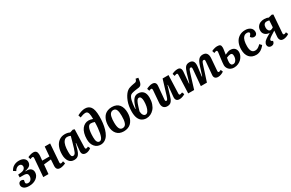

<svg xmlns="http://www.w3.org/2000/svg" viewBox="188 -2296 5795 3827"><g transform="rotate(-30 3085.5 -382.5)"><path d="M152.8 -143.1Q126.5 -164.1 98.1 -164.1Q69.8 -164.1 50.3 -143.8Q30.8 -123.5 30.8 -91.8Q30.8 -46.9 69.3 -16.4Q107.9 14.2 187 14.2Q288.6 14.2 355.7 -38.1Q422.9 -90.3 422.9 -167Q422.9 -221.2 385.3 -252.4Q347.7 -283.7 265.1 -276.9V-284.2Q288.1 -288.6 306.2 -293.9Q324.2 -299.3 344.5 -309.6Q364.7 -319.8 378.2 -333Q391.6 -346.2 400.4 -366.9Q409.2 -387.7 409.2 -413.1Q409.2 -462.4 369.1 -494.6Q329.1 -526.9 254.9 -526.9Q189.5 -526.9 137 -497.6Q84.5 -468.3 54.2 -407.2L108.9 -373Q127.4 -408.2 156 -427Q184.6 -445.8 213.9 -445.8Q241.2 -445.8 259 -430.2Q276.9 -414.6 276.9 -386.2Q276.9 -353 250.2 -328.1Q223.6 -303.2 161.1 -297.9L106 -293L105 -230H183.1Q205.1 -230 219.7 -228.8Q234.4 -227.5 248.8 -223.1Q263.2 -218.8 271.5 -211.2Q279.8 -203.6 284.9 -190.7Q290 -177.7 290 -159.2Q290 -109.9 264.2 -78.9Q238.3 -47.9 195.8 -47.9Q169.4 -47.9 154.5 -61.5Q139.6 -75.2 144 -92.8Z M822.8 -229 653.8 -210.9 634.8 0H514.6L547.9 -417Q548.8 -435.1 543.7 -444.1Q538.6 -453.1 524.9 -453.1Q518.6 -453.1 511 -451.4Q503.4 -449.7 499 -448Q494.6 -446.3 485.1 -442.1Q475.6 -438 472.7 -437L457 -492.2Q476.6 -503.4 514.9 -515.1Q553.2 -526.9 585 -526.9Q630.4 -526.9 651.1 -501.5Q671.9 -476.1 671.9 -424.8Q671.9 -410.2 670.2 -388.7Q668.5 -367.2 665.3 -338.1Q662.1 -309.1 660.6 -294.9H826.7L844.7 -513.2H968.8L938 -96.2Q937 -78.1 942.1 -69.1Q947.3 -60.1 960.9 -60.1Q967.3 -60.1 974.6 -61.8Q981.9 -63.5 986.6 -65.2Q991.2 -66.9 1000.2 -70.8Q1009.3 -74.7 1012.7 -76.2L1028.8 -21Q1009.3 -9.3 970.9 2.4Q932.6 14.2 900.9 14.2Q808.1 14.2 814 -87.9Z M1521 -107.9Q1520 -84.5 1525.1 -74.7Q1530.3 -64.9 1545.9 -64.9Q1564 -64.9 1588.9 -82L1612.8 -34.2Q1594.2 -16.1 1560.1 -1Q1525.9 14.2 1494.6 14.2Q1396.5 14.2 1404.8 -88.9L1420.9 -262.2L1413.6 -263.2L1391.6 -185.1Q1384.8 -160.6 1380.1 -145.3Q1375.5 -129.9 1368.7 -110.1Q1361.8 -90.3 1356.2 -78.1Q1350.6 -65.9 1342.5 -51.3Q1334.5 -36.6 1326.2 -27.8Q1317.9 -19 1306.9 -10Q1295.9 -1 1283.4 3.7Q1271 8.3 1255.4 11.2Q1239.7 14.2 1221.7 14.2Q1146 14.2 1104.5 -44.4Q1063 -103 1063 -201.2Q1063 -296.4 1091.3 -369.4Q1119.6 -442.4 1176.3 -484.6Q1232.9 -526.9 1310.5 -526.9Q1376 -526.9 1424.8 -502L1496.6 -524.9L1533.7 -512.2ZM1247.6 -67.9Q1282.2 -67.9 1304.2 -117.9Q1326.2 -168 1366.7 -314L1400.9 -438Q1366.7 -456.1 1324.7 -456.1Q1280.8 -456.1 1251.5 -419.9Q1222.2 -383.8 1209.5 -325Q1196.8 -266.1 1196.8 -187Q1196.8 -122.1 1206.5 -95Q1216.3 -67.9 1247.6 -67.9Z M1736.3 -715.8Q1838.4 -769 1912.6 -769Q1955.1 -769 1986.3 -755.6Q2017.6 -742.2 2041.7 -710.9Q2065.9 -679.7 2078.1 -624.3Q2090.3 -568.8 2090.3 -488.8Q2090.3 -411.1 2082 -340.6Q2073.7 -270 2054.7 -204.3Q2035.6 -138.7 2006.6 -90.8Q1977.5 -43 1933.1 -14.4Q1888.7 14.2 1833.5 14.2Q1749.5 14.2 1696.5 -48.3Q1643.6 -110.8 1643.6 -216.8Q1643.6 -292.5 1660.6 -352.5Q1677.7 -412.6 1707.3 -450.2Q1736.8 -487.8 1775.1 -507.3Q1813.5 -526.9 1857.4 -526.9Q1904.3 -526.9 1954.6 -506.8Q1954.6 -545.4 1952.1 -579.1Q1947.3 -640.1 1929.7 -664.6Q1912.1 -689 1881.3 -689Q1829.1 -689 1754.4 -657.2ZM1843.3 -53.2Q1883.8 -53.2 1909.2 -114Q1934.6 -174.8 1947.3 -305.2Q1953.6 -370.1 1953.6 -438Q1907.2 -454.1 1867.2 -454.1Q1772.5 -454.1 1772.5 -189.9Q1772.5 -53.2 1843.3 -53.2Z M2146.5 -234.9Q2146.5 -281.7 2154.5 -323Q2162.6 -364.3 2181.2 -402.1Q2199.7 -439.9 2227.5 -467.3Q2255.4 -494.6 2298.1 -510.7Q2340.8 -526.9 2394.5 -526.9Q2449.7 -526.9 2491.9 -508.5Q2534.2 -490.2 2560.5 -456.3Q2586.9 -422.4 2600.1 -376.5Q2613.3 -330.6 2613.3 -273.9Q2613.3 -227.5 2604.5 -185.8Q2595.7 -144 2576.4 -107.2Q2557.1 -70.3 2528.6 -43.5Q2500 -16.6 2458.3 -1.2Q2416.5 14.2 2365.2 14.2Q2260.3 14.2 2203.4 -52.7Q2146.5 -119.6 2146.5 -234.9ZM2374.5 -53.2Q2406.2 -53.2 2427.7 -70.1Q2449.2 -86.9 2460.2 -119.4Q2471.2 -151.9 2475.3 -188.5Q2479.5 -225.1 2479.5 -274.9Q2479.5 -318.8 2475.6 -350.3Q2471.7 -381.8 2462.2 -408.2Q2452.6 -434.6 2434.1 -447.8Q2415.5 -460.9 2388.2 -460.9Q2361.8 -460.9 2342 -447.8Q2322.3 -434.6 2310.8 -413.8Q2299.3 -393.1 2292.5 -361.8Q2285.6 -330.6 2283.4 -300.8Q2281.2 -271 2281.2 -233.9Q2281.2 -147 2302.5 -100.1Q2323.7 -53.2 2374.5 -53.2Z M2886.7 14.2Q2869.1 14.2 2852.3 11.7Q2835.4 9.3 2815.4 1.7Q2795.4 -5.9 2778.6 -17.6Q2761.7 -29.3 2745.6 -49.3Q2729.5 -69.3 2718 -95.7Q2706.5 -122.1 2699.7 -160.2Q2692.9 -198.2 2692.9 -244.1Q2692.9 -375.5 2732.7 -479.5Q2772.5 -583.5 2833 -642.1Q2848.6 -656.7 2867.4 -668Q2886.2 -679.2 2912.6 -687Q2939 -694.8 2952.6 -698.5Q2966.3 -702.1 3000 -708Q3033.7 -713.9 3038.1 -714.8Q3054.2 -717.8 3064.5 -727.5Q3074.7 -737.3 3078.6 -746.8Q3082.5 -756.3 3087.4 -773.4Q3087.9 -774.9 3087.9 -775.4Q3087.9 -775.9 3088.4 -776.9Q3088.9 -777.8 3088.9 -778.8L3146 -768.1Q3143.1 -742.7 3141.1 -730Q3139.2 -717.3 3135.3 -695.8Q3131.3 -674.3 3127.7 -663.3Q3124 -652.3 3117.2 -637.7Q3110.4 -623 3102.1 -615.5Q3093.8 -607.9 3082 -601.3Q3070.3 -594.7 3055.7 -592.8Q3053.2 -592.3 3018.1 -587.9Q2982.9 -583.5 2969 -581.3Q2955.1 -579.1 2928 -573.7Q2900.9 -568.4 2884.3 -562Q2867.7 -555.7 2857.9 -547.9Q2793.5 -495.1 2781.7 -261.2L2791 -258.8L2813 -328.1Q2840.8 -413.6 2880.4 -457.3Q2919.9 -501 2980 -501Q3056.2 -501 3099.1 -454.6Q3142.1 -408.2 3142.1 -313Q3142.1 -235.4 3120.6 -172.1Q3099.1 -108.9 3063 -68.8Q3026.9 -28.8 2981.4 -7.3Q2936 14.2 2886.7 14.2ZM2955.1 -418Q2945.3 -418 2937.3 -414.8Q2929.2 -411.6 2921.1 -403.3Q2913.1 -395 2906.7 -386Q2900.4 -377 2892.6 -359.6Q2884.8 -342.3 2878.9 -326.7Q2873 -311 2864.3 -283.7Q2855.5 -256.3 2848.6 -233.9Q2841.8 -211.4 2831.1 -173.8Q2832.5 -122.6 2853 -90.3Q2873.5 -58.1 2906.7 -58.1Q2939.5 -58.1 2963.9 -95.2Q2988.3 -132.3 3000 -189Q3011.7 -245.6 3011.7 -311Q3011.7 -357.4 2997.8 -387.7Q2983.9 -418 2955.1 -418Z M3188 -487.8Q3209 -501 3248.3 -513.9Q3287.6 -526.9 3318.8 -526.9Q3413.6 -526.9 3405.8 -431.2L3380.9 -149.9Q3377 -118.2 3380.6 -103.5Q3384.3 -88.9 3402.8 -88.9Q3418.5 -88.9 3429.4 -109.9Q3440.4 -130.9 3459 -189.9L3557.6 -513.2H3693.8L3678.7 -99.1Q3677.7 -81.1 3682.9 -72Q3688 -63 3701.7 -63Q3720.7 -63 3753.9 -78.1L3775.9 -27.8Q3753.4 -12.2 3717.3 1Q3681.2 14.2 3648.9 14.2Q3551.8 14.2 3560.5 -87.9L3585 -351.1L3577.6 -353L3512.7 -138.2Q3502 -101.1 3491.2 -76.7Q3480.5 -52.2 3463.9 -29.8Q3447.3 -7.3 3422.9 3.4Q3398.4 14.2 3365.7 14.2Q3305.7 14.2 3277.3 -24.4Q3249 -63 3254.9 -129.9L3276.9 -404.8Q3278.3 -425.8 3273.7 -437Q3269 -448.2 3253.9 -448.2Q3238.3 -448.2 3206.5 -434.1Z M4171.4 -344.2Q4176.8 -385.7 4172.6 -404.8Q4168.5 -423.8 4148.4 -423.8Q4128.4 -423.8 4116.5 -403.1Q4104.5 -382.3 4084.5 -315.9L3987.3 0H3850.6L3866.7 -416Q3867.2 -437 3861.8 -445.1Q3856.4 -453.1 3841.3 -453.1Q3830.1 -453.1 3791.5 -437L3775.4 -492.2Q3801.8 -507.3 3837.4 -517.1Q3873 -526.9 3907.2 -526.9Q3994.6 -526.9 3984.4 -418.9L3962.4 -162.1L3969.2 -160.2L4029.3 -366.2Q4055.2 -454.6 4086.7 -490.7Q4118.2 -526.9 4178.2 -526.9Q4298.3 -526.9 4281.2 -374L4253.4 -155.8L4261.2 -153.8L4327.6 -361.8Q4355 -448.7 4390.4 -487.8Q4425.8 -526.9 4485.4 -526.9Q4549.8 -526.9 4576.9 -486.1Q4604 -445.3 4597.7 -374L4576.7 -109.9Q4574.2 -85.9 4578.6 -75.4Q4583 -64.9 4598.6 -64.9Q4620.1 -64.9 4645.5 -83L4666.5 -32.2Q4639.6 -11.7 4603.5 1.2Q4567.4 14.2 4535.6 14.2Q4488.8 14.2 4466.1 -10.5Q4443.4 -35.2 4447.3 -80.1L4471.7 -354Q4473.6 -374.5 4474.1 -389.9Q4474.6 -405.3 4468.5 -414.6Q4462.4 -423.8 4448.2 -423.8Q4426.8 -423.8 4416.5 -406Q4406.2 -388.2 4387.2 -328.6Q4382.8 -314.5 4380.4 -307.1L4281.2 0H4141.6Z M4884.3 -294.9Q4890.6 -297.4 4906.2 -304.2Q4921.9 -311 4928.5 -313.5Q4935.1 -315.9 4947.8 -320.8Q4960.4 -325.7 4968.3 -327.6Q4976.1 -329.6 4986.1 -331.3Q4996.1 -333 5004.4 -333Q5073.7 -333 5107.7 -297.1Q5141.6 -261.2 5141.6 -205.1Q5141.6 -168 5124 -129.4Q5106.4 -90.8 5076.2 -59.3Q5045.9 -27.8 5000.5 -7.8Q4955.1 12.2 4904.3 12.2Q4865.2 12.2 4834 -1.2Q4802.7 -14.6 4784.2 -36.1Q4765.6 -57.6 4756.1 -82.3Q4746.6 -106.9 4746.6 -131.8Q4746.6 -168.5 4762.9 -292.5Q4779.3 -416.5 4779.3 -417Q4779.3 -435.5 4774.7 -444.3Q4770 -453.1 4756.3 -453.1Q4750 -453.1 4742.7 -451.4Q4735.4 -449.7 4730.7 -448Q4726.1 -446.3 4717 -442.4Q4708 -438.5 4704.6 -437L4688.5 -492.2Q4708 -503.4 4746.3 -515.1Q4784.7 -526.9 4816.4 -526.9Q4865.2 -526.9 4885.3 -510Q4905.3 -493.2 4905.3 -444.8Q4905.3 -436 4902.6 -415.3Q4899.9 -394.5 4897 -376Q4894 -357.4 4889.6 -330.1Q4885.3 -302.7 4884.3 -294.9ZM4876.5 -231Q4864.3 -168.9 4864.3 -129.9Q4864.3 -97.7 4877.9 -76.9Q4891.6 -56.2 4921.4 -56.2Q4962.4 -56.2 4988.8 -96.2Q5015.1 -136.2 5015.1 -191.9Q5015.1 -228.5 5002.4 -242.2Q4989.7 -255.9 4967.3 -255.9Q4935.1 -255.9 4876.5 -231Z M5461.9 -526.9Q5533.7 -526.9 5579.8 -491.7Q5626 -456.5 5626 -391.1Q5626 -357.9 5606 -336.9Q5585.9 -315.9 5553.2 -315.9Q5529.8 -315.9 5508.5 -329.1Q5487.3 -342.3 5479 -362.8L5502 -391.1Q5521.5 -414.6 5519 -429.9Q5516.6 -445.3 5502 -452.6Q5487.3 -460 5464.8 -460Q5419.9 -460 5390.4 -429.2Q5360.8 -398.4 5348.4 -347.9Q5335.9 -297.4 5335.9 -228Q5335.9 -71.8 5436 -71.8Q5457 -71.8 5476.3 -77.9Q5495.6 -84 5512.9 -96.2Q5530.3 -108.4 5541.3 -117.9Q5552.2 -127.4 5567.9 -143.1L5609.9 -99.1Q5600.1 -86.4 5590.1 -74.7Q5580.1 -63 5560.8 -45.7Q5541.5 -28.3 5521.2 -16.1Q5501 -3.9 5472.4 5.1Q5443.8 14.2 5414.1 14.2Q5312.5 14.2 5257.3 -49.8Q5202.1 -113.8 5202.1 -226.1Q5202.1 -313 5231.2 -380.1Q5260.3 -447.3 5319.8 -487.1Q5379.4 -526.9 5461.9 -526.9Z M5962.4 -227.1Q5894 -186 5858.9 -161.6Q5823.7 -137.2 5811.8 -123.5Q5799.8 -109.9 5799.8 -97.2Q5799.8 -80.6 5819.8 -70.8L5839.8 -62Q5828.6 14.2 5754.9 14.2Q5723.1 14.2 5701.9 -6.1Q5680.7 -26.4 5680.7 -56.2Q5680.7 -77.6 5689.2 -96.9Q5697.8 -116.2 5710.2 -130.9Q5722.7 -145.5 5748 -163.3Q5773.4 -181.2 5795.2 -194.1Q5816.9 -207 5855.5 -228V-232.9Q5794.9 -237.3 5756.8 -272.5Q5718.8 -307.6 5718.8 -363.8Q5718.8 -416.5 5744.1 -454.1Q5769.5 -491.7 5810.1 -509.3Q5850.6 -526.9 5900.9 -526.9Q5958.5 -526.9 5995.6 -505.9L6077.6 -526.9L6107.4 -513.2L6076.7 -101.1Q6073.7 -64.9 6099.6 -64.9Q6107.9 -64.9 6116.7 -67.6Q6125.5 -70.3 6129.9 -72.8Q6134.3 -75.2 6146.5 -82L6168.5 -30.8Q6145 -13.2 6108.4 0.5Q6071.8 14.2 6037.6 14.2Q5989.3 14.2 5968.8 -13.9Q5948.2 -42 5950.7 -87.9ZM5978.5 -452.1Q5954.1 -460.9 5918.5 -460.9Q5881.3 -460.9 5861.6 -434.3Q5841.8 -407.7 5841.8 -358.9Q5841.8 -320.3 5860.4 -295.7Q5878.9 -271 5906.7 -271Q5918.5 -271 5936.8 -278.6Q5955.1 -286.1 5969.7 -297.9Z"/></g></svg>

Font: Literata Book
Style: Bold Italic
Weight: 700
Italic angle: -3°
Designer: Latin by Veronika Burian and Jose Scaglione. Greek by Irene Vlachou. Cyrillic by Vera Evstafieva
Foundry: TypeTogether
Version: Version 1.003;PS 001.003;hotconv 1.0.88;makeotf.lib2.5.64775